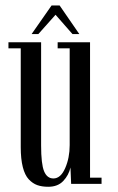

<svg xmlns="http://www.w3.org/2000/svg" viewBox="-20 -679 436 709"><path d="M96.7 -553.2 170.4 -658.7H200.2L272.9 -553.2H247.6L185.1 -624.5L121.6 -553.2ZM158.2 10.7Q134.8 10.7 117.7 4.6Q100.6 -1.5 86.2 -16.8Q71.8 -32.2 64.2 -62Q56.6 -91.8 56.6 -135.7V-500.5H11.2V-522.9H131.8V-142.1Q131.8 -73.2 142.8 -46.6Q153.8 -20 177.2 -20Q204.1 -20 220.7 -58.1Q237.3 -96.2 237.3 -143.1V-500.5H192.9V-522.9H312.5V-22.9H355V0H242.7L240.2 -60.5Q233.9 -32.2 213.6 -10.7Q193.4 10.7 158.2 10.7Z"/></svg>

Font: Imbue
Style: Regular
Weight: 400
Designer: Tyler Finck
Foundry: Etcetera Type Company
Version: Version 0.910